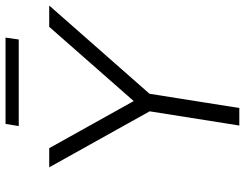

<svg xmlns="http://www.w3.org/2000/svg" viewBox="-118 -790 907 712"><g transform="rotate(-90 336.0 -433.5)"><path d="M227 0 285 -366 290 -314 72 -705H143L322 -384H311L593 -705H672L328 -314L350 -366L292 0ZM225 -818 233 -867H553L546 -818Z"/></g></svg>

Font: Nunito Sans 10pt Light
Style: Italic
Weight: 300
Italic angle: -9°
Designer: Vernon Adams
Foundry: Vernon Adams
Version: Version 3.101;gftools[0.9.27]